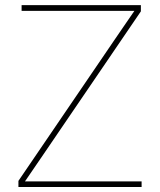

<svg xmlns="http://www.w3.org/2000/svg" viewBox="-20 -748 641 768"><path d="M53.7 0V-24.4L440.9 -592.8Q461.9 -623 482.7 -653.8Q503.4 -684.6 524.4 -714.4L526.4 -704.6Q487.3 -704.6 448.5 -704.6Q409.7 -704.6 370.6 -704.6H66.4V-727.5H543.5V-702.6L154.3 -131.3Q133.8 -101.6 113.8 -72Q93.8 -42.5 73.2 -12.7L70.8 -22.5Q109.4 -22.5 147.7 -22.5Q186 -22.5 224.6 -22.5H546.4V0Z"/></svg>

Font: Inter 24pt Thin
Style: Regular
Weight: 250
Designer: Rasmus Andersson
Foundry: rsms
Version: Version 4.001;git-66647c0bb